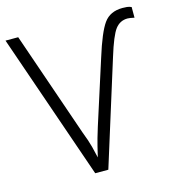

<svg xmlns="http://www.w3.org/2000/svg" viewBox="-130 -813 837 906"><g transform="rotate(-15 288.5 -360.0)"><path d="M288 0 447 -508Q477 -606 500 -636Q523 -666 560 -666Q570 -666 593 -661V-713Q582 -718 571.5 -719Q561 -720 550 -720Q489 -720 458.5 -677.5Q428 -635 392 -519L293 -210Q274 -149 267.5 -121Q261 -93 255 -69Q250 -92 242 -123.5Q234 -155 216 -201L39 -714H-23L224 0Z"/></g></svg>

Font: Noto Sans Mono UI Light
Style: Regular
Weight: 300
Designer: Monotype Design team
Foundry: Monotype Imaging Inc.
Version: 1.000